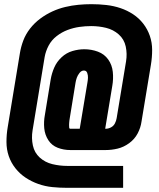

<svg xmlns="http://www.w3.org/2000/svg" viewBox="-20 -800 760 920"><path d="M302 100H570V-5H303Q266 -5 231 -13.5Q196 -22 170.5 -45Q145 -68 137.5 -103Q130 -138 136 -175L194 -527Q199 -555 213 -581.5Q227 -608 251.5 -627Q276 -646 304 -656.5Q332 -667 360.5 -671Q389 -675 417 -675Q454 -675 488.5 -666.5Q523 -658 549 -635Q575 -612 582.5 -577Q590 -542 584 -506L539 -234Q537 -221 530.5 -208.5Q524 -196 511.5 -189.5Q499 -183 486 -183H484L518 -388Q524 -422 520.5 -455.5Q517 -489 498.5 -515Q480 -541 449 -552.5Q418 -564 384 -564Q356 -564 327 -555.5Q298 -547 275 -525.5Q252 -504 240 -476.5Q228 -449 223 -420L195 -249Q189 -217 192 -185.5Q195 -154 211.5 -128.5Q228 -103 256.5 -92Q285 -81 317 -81H486Q515 -81 544 -88Q573 -95 599 -114Q625 -133 639.5 -160.5Q654 -188 658 -217L703 -489Q709 -525 709 -560.5Q709 -596 698 -628Q687 -660 666.5 -686.5Q646 -713 618 -731.5Q590 -750 557.5 -761Q525 -772 489.5 -776Q454 -780 418 -780Q387 -780 355.5 -777Q324 -774 292.5 -766.5Q261 -759 230.5 -745Q200 -731 172.5 -710.5Q145 -690 124 -663Q103 -636 91.5 -605.5Q80 -575 75 -543L17 -191Q11 -156 11 -120Q11 -84 22 -52Q33 -20 54 6.5Q75 33 103 51.5Q131 70 163.5 81.5Q196 93 231 96.5Q266 100 302 100ZM317 -183Q312 -183 311.5 -189.5Q311 -196 311 -201Q311 -206 311.5 -211.5Q312 -217 312.5 -222Q313 -227 314 -232L342 -404Q344 -416 348 -427.5Q352 -439 361 -450.5Q370 -462 382 -462Q394 -462 398 -450.5Q402 -439 401.5 -427.5Q401 -416 399 -405L362 -183Z"/></svg>

Font: Iosevka Sparkle Oblique
Style: Bold
Weight: 700
Italic angle: -9°
Designer: Belleve Invis
Foundry: Belleve Invis
Version: Version 4.5.0; ttfautohint (v1.8.3)